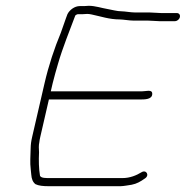

<svg xmlns="http://www.w3.org/2000/svg" viewBox="-20 -649 641 662"><path d="M589.4 -604H535.4C524.1 -604 507.9 -606 495.9 -606H445.9C430.9 -606 410.3 -610 399.8 -610C383.1 -610 365.3 -615.6 350.2 -618C331 -621.1 308.3 -629 286.2 -629C280.1 -628.3 274.7 -628 270 -628H255C237.5 -628 219.7 -614.9 212.5 -600L207.3 -586C202.4 -572.3 195.7 -552.4 189.7 -536C167.7 -483.3 147.8 -423.5 133.6 -362L91.1 -178C87.2 -161 86 -151.2 85.7 -137.5C85.2 -112.1 82.9 -88.2 86 -65L87.8 -47C88.9 -32.2 92.9 -21.4 102.2 -14C113.2 -8.6 128.5 -7 147.6 -7H395.6C405.3 -7 424.6 -10.7 433.8 -12C451.9 -15.5 464.5 -23.1 478.6 -33C497.2 -43.7 484.7 -65.6 467.7 -55C450.4 -44.4 428.3 -35 402.1 -35H154.1C138.8 -35 121.7 -34.4 117.9 -43C113.8 -67.5 113.2 -95.2 114.6 -124C114.1 -135.7 112.8 -146.4 115.7 -159C116.1 -163.7 117.2 -170 119.1 -178L148.6 -306H461.6C480 -306 504 -306.1 504.9 -324.5C505.8 -342.3 485.3 -334 468.1 -334H155.1L161.6 -362C166.6 -383.7 173.7 -406.6 180 -429C196 -484.7 219.9 -542.8 239.4 -595C239.8 -596.7 245.9 -600 248.5 -600H263.5C268.9 -600 274.6 -600.3 280.8 -601C285.4 -601 290.6 -600.3 296.3 -599C326.6 -592.7 357 -582 392.4 -582C404 -582 426 -578 439.4 -578H489.4C501.6 -578 518 -576 529 -576H583C590.9 -576 598.4 -582.1 600.2 -590C602 -597.9 597.4 -604 589.4 -604Z"/></svg>

Font: HoneyBee
Style: XLitIt
Weight: 200
Foundry: Cannot Into Space Fonts
Version: Version 0.89